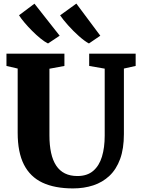

<svg xmlns="http://www.w3.org/2000/svg" viewBox="-20 -1042 784 1070"><path d="M387 8Q285 8 216.5 -24.2Q148 -56.5 113.2 -125Q78.5 -193.5 78.5 -302V-660L16 -674.5V-743H339V-674.5L255.5 -659V-287.5Q255.5 -232.5 264.8 -190.2Q274 -148 293.2 -119Q312.5 -90 342 -75.5Q371.5 -61 411.5 -61Q466 -61 499.5 -89.8Q533 -118.5 548.2 -169Q563.5 -219.5 563.5 -286V-659.5L477 -674.5V-743H736V-674.5L670.5 -660V-295Q670.5 -213.5 649.5 -156Q628.5 -98.5 590 -62.2Q551.5 -26 499.8 -9Q448 8 387 8ZM247 -800Q228.5 -809 205.5 -827.8Q182.5 -846.5 159.2 -869.8Q136 -893 116.8 -915.8Q97.5 -938.5 86 -957L172 -1021.5L312.5 -843L248 -800ZM475 -800Q451 -813 419.5 -841Q388 -869 359.5 -901Q331 -933 315 -956.5L405.5 -1022L539 -843L476 -800Z"/></svg>

Font: Merriweather 20pt Black
Style: Regular
Weight: 900
Version: Version 2.100